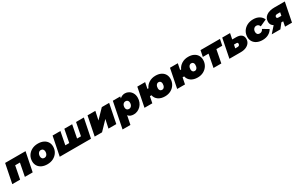

<svg xmlns="http://www.w3.org/2000/svg" viewBox="329 -2573 7493 4783"><g transform="rotate(-30 4075.5 -181.5)"><path d="M-2 0 108 -547H695L585 0H360L432 -371H295L223 0Z M1007 10Q917 10 850 -21.5Q783 -53 746.5 -110Q710 -167 710 -243Q710 -333 754 -404Q798 -475 875 -516Q952 -557 1051 -557Q1142 -557 1208.5 -525.5Q1275 -494 1311.5 -437.5Q1348 -381 1348 -304Q1348 -214 1304 -143Q1260 -72 1183.5 -31Q1107 10 1007 10ZM1020 -166Q1064 -166 1091.5 -200.5Q1119 -235 1119 -293Q1119 -328 1098 -354.5Q1077 -381 1038 -381Q994 -381 966.5 -346.5Q939 -312 939 -254Q939 -215 960.5 -190.5Q982 -166 1020 -166Z M1739 -177 1811 -547H2036L1964 -177H2076L2148 -547H2372L2262 0H1363L1473 -547H1698L1626 -177Z M2368 0 2478 -547H2703L2650 -300L2889 -547H3100L2990 0H2765L2818 -248L2580 0Z M3491 10Q3441 10 3400.5 -5.5Q3360 -21 3335 -58L3284 194H3058L3206 -547H3419L3409 -497Q3470 -557 3557 -557Q3612 -557 3663.5 -527.5Q3715 -498 3748.5 -442Q3782 -386 3782 -304Q3782 -237 3759 -179.5Q3736 -122 3695.5 -79.5Q3655 -37 3602.5 -13.5Q3550 10 3491 10ZM3454 -168Q3498 -168 3525.5 -202Q3553 -236 3553 -293Q3553 -331 3531.5 -355Q3510 -379 3472 -379Q3428 -379 3400.5 -345Q3373 -311 3373 -254Q3373 -216 3394.5 -192Q3416 -168 3454 -168Z M3801 0 3910 -547H4135L4100 -371H4129Q4166 -455 4247 -506Q4328 -557 4436 -557Q4524 -557 4588.5 -526Q4653 -495 4688.5 -438.5Q4724 -382 4724 -306Q4724 -216 4681 -144.5Q4638 -73 4563 -31.5Q4488 10 4391 10Q4276 10 4201 -42.5Q4126 -95 4108 -184H4063L4026 0ZM4405 -168Q4446 -168 4470.5 -202.5Q4495 -237 4495 -294Q4495 -332 4476 -355.5Q4457 -379 4422 -379Q4382 -379 4356.5 -344.5Q4331 -310 4331 -253Q4331 -216 4350.5 -192Q4370 -168 4405 -168Z M4741 0 4850 -547H5075L5040 -371H5069Q5106 -455 5187 -506Q5268 -557 5376 -557Q5464 -557 5528.5 -526Q5593 -495 5628.5 -438.5Q5664 -382 5664 -306Q5664 -216 5621 -144.5Q5578 -73 5503 -31.5Q5428 10 5331 10Q5216 10 5141 -42.5Q5066 -95 5048 -184H5003L4966 0ZM5345 -168Q5386 -168 5410.5 -202.5Q5435 -237 5435 -294Q5435 -332 5416 -355.5Q5397 -379 5362 -379Q5322 -379 5296.5 -344.5Q5271 -310 5271 -253Q5271 -216 5290.5 -192Q5310 -168 5345 -168Z M5786 0 5858 -371H5693L5729 -547H6288L6252 -371H6083L6011 0Z M6656 -382Q6754 -382 6806 -340.5Q6858 -299 6858 -220Q6858 -154 6822 -104.5Q6786 -55 6721.5 -27.5Q6657 0 6569 0H6244L6353 -547H6578L6545 -382ZM6569 -152Q6597 -152 6613.5 -168Q6630 -184 6630 -212Q6630 -250 6589 -250H6519L6499 -152Z M7199 10Q7109 10 7042 -21.5Q6975 -53 6938 -110Q6901 -167 6901 -243Q6901 -333 6945 -404Q6989 -475 7067 -516Q7145 -557 7246 -557Q7344 -557 7416 -514Q7488 -471 7517 -397L7325 -309Q7311 -347 7287.5 -363Q7264 -379 7235 -379Q7189 -379 7159.5 -345.5Q7130 -312 7130 -257Q7130 -218 7152 -193Q7174 -168 7216 -168Q7249 -168 7274 -184Q7299 -200 7318 -238L7483 -142Q7443 -70 7369.5 -30Q7296 10 7199 10Z M7844 0 7871 -139H7819L7710 0H7461L7617 -175Q7535 -223 7535 -314Q7535 -425 7621 -486Q7707 -547 7857 -547H8153L8044 0ZM7900 -280 7918 -372H7835Q7767 -372 7767 -317Q7767 -280 7817 -280Z"/></g></svg>

Font: Montserrat Black
Style: Italic
Weight: 900
Italic angle: -11.3°
Designer: Julieta Ulanovsky
Foundry: Julieta Ulanovsky
Version: Version 9.000; ttfautohint (v1.8.4.7-5d5b)